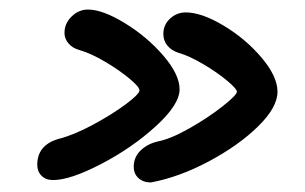

<svg xmlns="http://www.w3.org/2000/svg" viewBox="-20 -567 638 402"><path d="M58 -222Q58 -263 102 -276Q134 -284 174 -305.5Q214 -327 243 -348.5Q272 -370 272 -378Q272 -385 251 -402.5Q230 -420 200.5 -437.5Q171 -455 147 -462Q132 -466 123.5 -476Q115 -486 115 -498Q115 -518 130 -532.5Q145 -547 164 -547Q195 -547 241.5 -518.5Q288 -490 322 -450.5Q356 -411 356 -380Q356 -348 306 -302.5Q256 -257 191.5 -223.5Q127 -190 91 -190Q76 -190 67 -199Q58 -208 58 -222ZM260 -218Q260 -238 274.5 -252Q289 -266 311 -271Q337 -276 376 -298Q415 -320 445.5 -344Q476 -368 476 -375Q476 -381 455 -398.5Q434 -416 405 -433Q376 -450 355 -456Q339 -461 330.5 -471.5Q322 -482 322 -496Q322 -515 336 -528Q350 -541 369 -541Q402 -541 448 -513.5Q494 -486 527.5 -446.5Q561 -407 561 -375Q561 -342 520 -302Q479 -262 417 -229Q355 -196 296 -185Q280 -185 270 -194Q260 -203 260 -218Z"/></svg>

Font: Mali SemiBold
Style: Italic
Weight: 600
Italic angle: -10°
Version: Version 1.000; ttfautohint (v1.6)